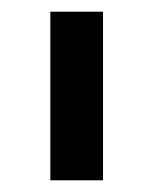

<svg xmlns="http://www.w3.org/2000/svg" viewBox="-20 -770 262 328"><path d="M66 -462H156V-750H66Z"/></svg>

Font: Finlandica Medium
Style: Regular
Weight: 500
Designer: Niklas Ekholm, Juho Hiilivirta, Jaakko Suomalainen
Foundry: Helsinki Type Studio
Version: Version 2.000;Glyphs 3.2 (3202)